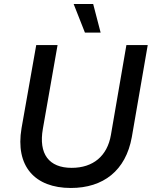

<svg xmlns="http://www.w3.org/2000/svg" viewBox="-20 -924 759 954"><path d="M332 10C493 10 605 -76 635 -243L714 -700H608L531 -253C513 -149 443 -90 336 -90C223 -90 171 -159 193 -284L266 -700H160L87 -287C55 -98 153 10 332 10ZM402 -762H480L443 -904H346Z"/></svg>

Font: Fixel Display 20240404 Medium
Style: Italic
Weight: 500
Italic angle: -10°
Designer: AlfaBravo + MacPaw
Foundry: Kyrylo Tkachov, Marchela Mozhyna, Serhii Makarenko, Maria Weinstein, Zakhar Kryvoshyya
Version: Version 1.211;Glyphs 3.2 (3225)